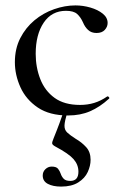

<svg xmlns="http://www.w3.org/2000/svg" viewBox="-20 -415 455 710"><path d="M232 12Q163 12 119.5 -17.5Q76 -47 55.5 -92.5Q35 -138 35 -185Q35 -235 55 -274Q75 -313 107.5 -340Q140 -367 180 -381Q220 -395 259 -395Q287 -395 314.5 -387Q342 -379 360 -364.5Q378 -350 378 -330Q378 -316 367.5 -304.5Q357 -293 337 -293Q318 -293 306 -304Q294 -315 287 -332Q278 -352 265 -363.5Q252 -375 224 -375Q171 -375 141.5 -331Q112 -287 112 -216Q112 -166 129 -122.5Q146 -79 182 -53Q218 -27 276 -27Q304 -27 328.5 -34.5Q353 -42 376 -58Q379 -60 382.5 -56Q386 -52 383 -50Q349 -19 313 -3.5Q277 12 232 12ZM229 2Q219 33 218.5 49Q218 65 228.5 75Q239 85 261 99Q282 111 298.5 129Q315 147 315 176Q315 198 304.5 221Q294 244 269.5 259.5Q245 275 206 275Q176 275 157 265Q138 255 138 234Q138 220 148 210.5Q158 201 171 201Q188 201 194.5 209Q201 217 204.5 227.5Q208 238 215.5 246Q223 254 240 254Q270 254 270 220Q270 194 252 173.5Q234 153 185 127Q174 121 173 116Q172 111 178 97Q186 77 190.5 65.5Q195 54 200 40.5Q205 27 214 1Z"/></svg>

Font: Cormorant Garamond Light Medium
Style: Regular
Weight: 500
Version: Version 4.001